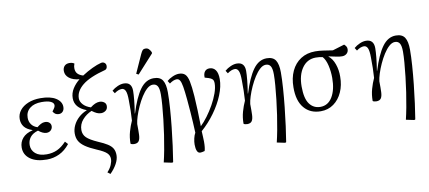

<svg xmlns="http://www.w3.org/2000/svg" viewBox="-85 -1111 3725 1668"><g transform="rotate(-10 1778.0 -277.0)"><path d="M250 14Q157 14 104 -24Q51 -62 51 -126Q51 -174 81 -209Q111 -244 170 -258V-260Q120 -277 98.5 -305.5Q77 -334 77 -373Q77 -415 103 -448.5Q129 -482 176 -501.5Q223 -521 285 -521Q373 -521 421 -490Q469 -459 469 -412Q469 -387 455.5 -372Q442 -357 420 -357Q386 -357 369 -389Q384 -408 390 -419Q396 -430 396 -440Q396 -461 369 -473.5Q342 -486 290 -486Q223 -486 185 -455Q147 -424 147 -372Q147 -338 165 -313Q183 -288 217 -277Q234 -291 251.5 -300.5Q269 -310 288 -310Q311 -310 325.5 -297.5Q340 -285 340 -265Q340 -245 325.5 -230Q311 -215 287 -215Q255 -215 216 -247Q168 -233 145.5 -203.5Q123 -174 123 -135Q123 -90 157 -60.5Q191 -31 256 -31Q307 -31 348.5 -50Q390 -69 430 -112L453 -87Q412 -35 360 -10.5Q308 14 250 14Z M771 233 747 215Q774 185 786 156.5Q798 128 798 104Q798 74 775 52Q752 30 690 4Q629 -22 593.5 -46.5Q558 -71 542 -99Q526 -127 526 -166Q526 -203 543 -238.5Q560 -274 591 -302.5Q622 -331 663 -347V-349Q562 -387 562 -471Q562 -516 586.5 -555Q611 -594 649 -624Q592 -629 559.5 -654.5Q527 -680 527 -718Q527 -745 542.5 -761.5Q558 -778 586 -778Q612 -778 629 -766Q624 -753 622.5 -744Q621 -735 621 -726Q621 -696 637 -678Q653 -660 686 -650Q732 -680 777.5 -701.5Q823 -723 856 -731Q874 -736 887.5 -726Q901 -716 901 -698Q901 -673 883 -665Q741 -628 677.5 -576Q614 -524 614 -461Q614 -432 637.5 -406Q661 -380 704 -366Q727 -384 747 -392.5Q767 -401 786 -401Q807 -401 824.5 -389Q842 -377 842 -355Q842 -328 824 -314.5Q806 -301 783 -301Q764 -301 746 -309Q728 -317 704 -335Q656 -315 622 -276Q588 -237 588 -186Q588 -146 615.5 -119Q643 -92 713 -61Q763 -40 793.5 -20.5Q824 -1 837.5 22.5Q851 46 851 81Q851 117 829.5 156.5Q808 196 771 233Z M1316 230 1244 215Q1255 170 1266.5 109Q1278 48 1288 -19.5Q1298 -87 1305.5 -153Q1313 -219 1317.5 -276Q1322 -333 1322 -372Q1322 -424 1308.5 -445.5Q1295 -467 1267 -467Q1241 -467 1215 -443.5Q1189 -420 1165.5 -383Q1142 -346 1122.5 -303Q1103 -260 1090.5 -220.5Q1078 -181 1075 -154Q1076 -96 1074.5 -59Q1073 -22 1061 -4.5Q1049 13 1020 13Q1010 13 1000.5 10.5Q991 8 988 4Q988 -51 1002 -100.5Q1016 -150 1035 -191Q1038 -234 1039 -277.5Q1040 -321 1039 -370Q1039 -429 1028 -453Q1017 -477 995 -477Q965 -477 930 -451L914 -476Q937 -496 966 -508.5Q995 -521 1020 -521Q1090 -521 1090 -444Q1090 -413 1085 -362Q1080 -311 1070 -248L1072 -247Q1114 -383 1164 -452Q1214 -521 1284 -521Q1340 -521 1362.5 -486Q1385 -451 1385 -379Q1385 -318 1379.5 -239Q1374 -160 1365 -75.5Q1356 9 1345.5 87.5Q1335 166 1325 226ZM1162 -575 1142 -585 1214 -745Q1224 -767 1232.5 -777Q1241 -787 1259 -787Q1276 -787 1287 -777Q1298 -767 1308 -747V-736Z M1572 186Q1553 186 1544 165Q1535 144 1535 109Q1535 84 1541.5 55.5Q1548 27 1559 8Q1557 -39 1554.5 -81.5Q1552 -124 1548.5 -173.5Q1545 -223 1539 -288Q1532 -362 1525 -403Q1518 -444 1507.5 -460.5Q1497 -477 1480 -477Q1451 -477 1416 -451L1400 -476Q1420 -494 1450.5 -507.5Q1481 -521 1507 -521Q1541 -521 1560.5 -503Q1580 -485 1590 -438Q1600 -391 1606 -306Q1610 -247 1612.5 -179Q1615 -111 1616 -39Q1646 -67 1678 -110Q1710 -153 1737.5 -202Q1765 -251 1782 -299Q1799 -347 1799 -385Q1799 -410 1788.5 -421Q1778 -432 1756 -439L1722 -449Q1720 -483 1734.5 -502Q1749 -521 1776 -521Q1810 -521 1829.5 -494.5Q1849 -468 1849 -414Q1849 -350 1818.5 -274.5Q1788 -199 1735 -126Q1682 -53 1616 5Q1617 27 1618.5 55.5Q1620 84 1620 98Q1620 153 1611 179Q1597 183 1587.5 184.5Q1578 186 1572 186Z M2313 230 2241 215Q2252 170 2263.5 109Q2275 48 2285 -19.5Q2295 -87 2302.5 -153Q2310 -219 2314.5 -276Q2319 -333 2319 -372Q2319 -424 2305.5 -445.5Q2292 -467 2264 -467Q2238 -467 2212 -443.5Q2186 -420 2162.5 -383Q2139 -346 2119.5 -303Q2100 -260 2087.5 -220.5Q2075 -181 2072 -154Q2073 -96 2071.5 -59Q2070 -22 2058 -4.5Q2046 13 2017 13Q2007 13 1997.5 10.5Q1988 8 1985 4Q1985 -51 1999 -100.5Q2013 -150 2032 -191Q2035 -234 2036 -277.5Q2037 -321 2036 -370Q2036 -429 2025 -453Q2014 -477 1992 -477Q1962 -477 1927 -451L1911 -476Q1934 -496 1963 -508.5Q1992 -521 2017 -521Q2087 -521 2087 -444Q2087 -413 2082 -362Q2077 -311 2067 -248L2069 -247Q2111 -383 2161 -452Q2211 -521 2281 -521Q2337 -521 2359.5 -486Q2382 -451 2382 -379Q2382 -318 2376.5 -239Q2371 -160 2362 -75.5Q2353 9 2342.5 87.5Q2332 166 2322 226Z M2666 14Q2573 14 2519.5 -49.5Q2466 -113 2467 -231Q2467 -313 2496 -375Q2525 -437 2579 -472Q2633 -507 2707 -507Q2740 -507 2777.5 -501.5Q2815 -496 2860 -489L2965 -521Q2976 -511 2982 -501.5Q2988 -492 2988 -478Q2988 -453 2971.5 -438.5Q2955 -424 2931 -424Q2907 -424 2881 -430Q2855 -436 2813 -444V-442Q2847 -416 2865.5 -364Q2884 -312 2883 -253Q2883 -178 2856 -117.5Q2829 -57 2780 -21.5Q2731 14 2666 14ZM2669 -24Q2737 -24 2775 -87.5Q2813 -151 2813 -254Q2813 -312 2800.5 -365Q2788 -418 2763 -446Q2735 -453 2703 -453Q2627 -453 2582.5 -390.5Q2538 -328 2538 -226Q2538 -120 2573.5 -72Q2609 -24 2669 -24Z M3452 230 3380 215Q3391 170 3402.5 109Q3414 48 3424 -19.5Q3434 -87 3441.5 -153Q3449 -219 3453.5 -276Q3458 -333 3458 -372Q3458 -424 3444.5 -445.5Q3431 -467 3403 -467Q3377 -467 3351 -443.5Q3325 -420 3301.5 -383Q3278 -346 3258.5 -303Q3239 -260 3226.5 -220.5Q3214 -181 3211 -154Q3212 -96 3210.5 -59Q3209 -22 3197 -4.5Q3185 13 3156 13Q3146 13 3136.5 10.5Q3127 8 3124 4Q3124 -51 3138 -100.5Q3152 -150 3171 -191Q3174 -234 3175 -277.5Q3176 -321 3175 -370Q3175 -429 3164 -453Q3153 -477 3131 -477Q3101 -477 3066 -451L3050 -476Q3073 -496 3102 -508.5Q3131 -521 3156 -521Q3226 -521 3226 -444Q3226 -413 3221 -362Q3216 -311 3206 -248L3208 -247Q3250 -383 3300 -452Q3350 -521 3420 -521Q3476 -521 3498.5 -486Q3521 -451 3521 -379Q3521 -318 3515.5 -239Q3510 -160 3501 -75.5Q3492 9 3481.5 87.5Q3471 166 3461 226Z"/></g></svg>

Font: Literata 36pt Light
Style: Italic
Weight: 300
Italic angle: -2°
Designer: Latin by Veronika Burian and Jose Scaglione. Greek by Irene Vlachou. Cyrillic by Vera Evstafieva
Foundry: TypeTogether
Version: Version 3.002